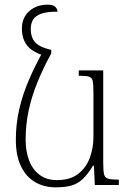

<svg xmlns="http://www.w3.org/2000/svg" viewBox="-20 -794 562 824"><path d="M220 10Q169 10 130.5 -12.5Q92 -35 70 -80.5Q48 -126 48 -194Q48 -262 62.5 -325Q77 -388 104 -451Q131 -514 168 -579L200 -565Q164 -499 139.5 -438Q115 -377 102.5 -317.5Q90 -258 90 -195Q90 -146 104.5 -106.5Q119 -67 149.5 -44Q180 -21 224 -21Q282 -21 316.5 -48.5Q351 -76 366 -118.5Q381 -161 381 -205V-397Q381 -431 378 -446Q375 -461 362 -465Q349 -469 318 -469V-492H423V-95Q423 -62 426.5 -46.5Q430 -31 444.5 -27Q459 -23 490 -23V0H387L383 -83H379Q357 -46 335 -25.5Q313 -5 285.5 2.5Q258 10 220 10ZM200 -580V-565L166 -556Q138 -565 117 -579.5Q96 -594 85 -617Q74 -640 74 -672Q74 -703 88 -725.5Q102 -748 127 -761Q152 -774 183 -774Q205 -774 215 -766.5Q225 -759 227 -744Q181 -744 156.5 -735Q132 -726 122 -709.5Q112 -693 112 -670Q112 -642 122.5 -624Q133 -606 153 -596Q173 -586 200 -580Z"/></svg>

Font: Noto Serif Armenian ExtraLight
Style: Regular
Weight: 250
Version: Version 2.007